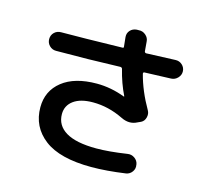

<svg xmlns="http://www.w3.org/2000/svg" viewBox="-117 -939 1235 1129"><g transform="rotate(15 500.0 -375.0)"><path d="M153.3 -556.6Q129.9 -556.6 113.3 -573.2Q96.7 -589.8 96.7 -613.3Q96.7 -637.7 113.3 -653.8Q129.9 -669.9 154.3 -669.9Q277.3 -669.9 525.4 -675.8Q535.2 -675.8 533.2 -683.6Q530.3 -710.9 527.3 -741.2Q525.4 -764.6 540.5 -781.2Q555.7 -797.9 580.1 -799.8H592.8Q616.2 -801.8 634.8 -785.6Q653.3 -769.5 654.3 -747.1Q655.3 -738.3 656.7 -718.3Q658.2 -698.2 659.2 -688.5Q661.1 -680.7 668.9 -679.7Q786.1 -683.6 846.7 -686.5Q870.1 -687.5 887.2 -671.9Q904.3 -656.2 905.3 -633.3Q906.2 -610.4 889.6 -592.8Q873 -575.2 849.6 -574.2L688.5 -568.4Q680.7 -568.4 681.6 -558.6Q707 -460 765.6 -358.4Q776.4 -339.8 770.5 -316.4Q764.6 -293 745.1 -283.2L725.6 -274.4Q679.7 -250 627 -276.4Q537.1 -320.3 443.4 -320.3Q367.2 -320.3 325.2 -289.6Q283.2 -258.8 283.2 -207Q283.2 -137.7 345.2 -100.6Q407.2 -63.5 530.3 -63.5Q606.4 -63.5 716.8 -80.1Q740.2 -84 759.8 -70.3Q779.3 -56.6 783.2 -34.2V-32.2Q788.1 -8.8 774.4 10.3Q760.7 29.3 738.3 33.2Q622.1 49.8 530.3 49.8Q337.9 49.8 244.1 -22Q150.4 -93.8 150.4 -212.9Q150.4 -312.5 226.1 -372.6Q301.8 -432.6 436.5 -432.6Q522.5 -432.6 607.4 -400.4H609.4Q610.4 -401.4 610.4 -402.3Q576.2 -471.7 555.7 -554.7Q553.7 -562.5 543.9 -563.5Q348.6 -556.6 153.3 -556.6Z"/></g></svg>

Font: Rounded Mgen+ 1mn bold
Style: Bold
Weight: 700
Designer: [Source Han Sans]
Ryoko NISHIZUKA  (kana & ideographs); Paul D. Hunt (Latin, Greek & Cyrillic); Wenlong ZHANG  (bopomofo
Version: Version 1.059.20150602